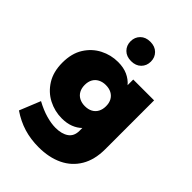

<svg xmlns="http://www.w3.org/2000/svg" viewBox="-254 -805 1107 1107"><g transform="rotate(45 300.0 -251.0)"><path d="M274 192Q209 192 153 175Q97 158 44 122L96 -6Q144 20 186.5 32Q229 44 264 44Q314 44 344 23Q374 2 374 -42V-65Q353 -44 322 -32Q291 -20 251 -20Q193 -20 141.5 -46.5Q90 -73 58 -124.5Q26 -176 26 -250Q26 -325 58 -376Q90 -427 141.5 -453.5Q193 -480 251 -480Q296 -480 329 -465Q362 -450 384 -424V-470H554V-72Q554 14 519 73Q484 132 421 162Q358 192 274 192ZM295 -164Q322 -164 341.5 -174.5Q361 -185 371.5 -204.5Q382 -224 382 -250Q382 -277 371.5 -296Q361 -315 341.5 -325.5Q322 -336 295 -336Q269 -336 249 -325.5Q229 -315 218.5 -296Q208 -277 208 -250Q208 -224 218.5 -204.5Q229 -185 249 -174.5Q269 -164 295 -164ZM300 -536Q262 -536 239.5 -558.5Q217 -581 217 -615Q217 -649 239.5 -671.5Q262 -694 300 -694Q338 -694 360.5 -671.5Q383 -649 383 -615Q383 -581 360.5 -558.5Q338 -536 300 -536Z"/></g></svg>

Font: Gantari Black
Style: Regular
Weight: 900
Version: Version 1.000